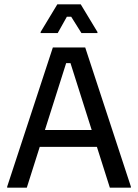

<svg xmlns="http://www.w3.org/2000/svg" viewBox="-20 -870 640 890"><path d="M247.5 -716.7 290 -792.5H310L357.5 -716.7H431.7V-721.7L354.2 -850H245.8L168.3 -721.7V-716.7ZM104.2 0 164.2 -189.2H429.2L489.2 0H586.7V-5L375 -650H225L13.3 -5V0ZM286.7 -577.5H306.7L405 -267.5H188.3Z"/></svg>

Font: Familjen Grotesk
Style: Regular
Weight: 400
Designer: Anders Wikstroem, Jonas Baeckman, Matilda Gysing, Kristian Moeller
Foundry: Familjen STHLM AB
Version: Version 2.000